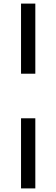

<svg xmlns="http://www.w3.org/2000/svg" viewBox="-20 -828 313 1068"><path d="M97 -418V-808H176.5V-418ZM97 220V-170H176.5V220Z"/></svg>

Font: Encode Sans Exp
Style: Regular
Weight: 400
Width: 7
Designer: Multiple Designers
Foundry: Impallari Type
Version: Version 3.002; ttfautohint (v1.8.3) -l 8 -r 50 -G 200 -x 14 